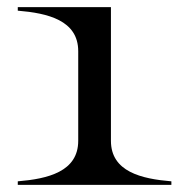

<svg xmlns="http://www.w3.org/2000/svg" viewBox="-20 -520 518 540"><path d="M30 -10V0H462V-10C378 -17 292 -37 292 -124V-500H30V-490C114 -483 200 -463 200 -376V-124C200 -37 114 -17 30 -10Z"/></svg>

Font: Sprat Extended
Style: Regular
Weight: 400
Width: 9
Designer: Ethan Nakache
Foundry: Collletttivo
Version: Version 2.000;Glyphs 3.2 (3217)